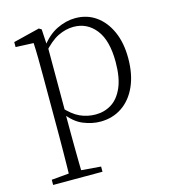

<svg xmlns="http://www.w3.org/2000/svg" viewBox="-115 -614 854 966"><g transform="rotate(-15 312.0 -131.0)"><path d="M42 260V233L154 223H175L299 233V260ZM132 260Q133 229 133.5 189.5Q134 150 134.5 108.5Q135 67 135 32V-278Q135 -330 134.5 -374Q134 -418 132 -455L39 -459V-485L176 -519L189 -511L194 -425L196 -420V-80L195 -71V32Q195 66 195.5 107.5Q196 149 196.5 189Q197 229 198 260ZM355 14Q312 14 266.5 -4.5Q221 -23 182 -75H169L181 -108Q222 -62 260 -44.5Q298 -27 342 -27Q387 -27 424 -50Q461 -73 483.5 -124Q506 -175 506 -257Q506 -369 461.5 -425.5Q417 -482 346 -482Q306 -482 265.5 -462.5Q225 -443 178 -389L169 -420H181Q221 -475 269.5 -498.5Q318 -522 366 -522Q427 -522 473 -489.5Q519 -457 545.5 -398Q572 -339 572 -259Q572 -175 544.5 -113.5Q517 -52 468 -19Q419 14 355 14Z"/></g></svg>

Font: Noto Serif SC ExtraLight
Style: Regular
Weight: 200
Designer: Ryoko NISHIZUKA 西塚涼子 (kana & ideographs); Frank Grießhammer (Latin, Greek & Cyrillic); Wenlong ZHANG 张文龙 (bopomofo); San
Foundry: Adobe
Version: Version 2.002-H1;hotconv 1.1.0;makeotfexe 2.6.0